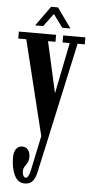

<svg xmlns="http://www.w3.org/2000/svg" viewBox="-61 -699 472 986"><g transform="rotate(5 175.0 -206.0)"><path d="M104.5 251Q69.5 251 51.8 214.2Q34 177.5 34 123.5Q34 94 45.5 78.5Q57 63 76.5 63Q95.5 63 106.5 76.5Q117.5 90 117.5 114Q117.5 132.5 110.8 144Q104 155.5 97.2 165.2Q90.5 175 90.5 189.5Q90.5 202 95 211.5Q99.5 221 109 221Q122 221 131.5 179L169 1.5L49 -487.5H7.5V-523.5H199.5V-487.5H161L220 -224L273 -487.5H236V-523.5H350.5V-487.5H313.5L206.5 3.5L166 187.5Q159.5 218 145.8 234.5Q132 251 104.5 251ZM88 -562.5 161.5 -664.5H197L270 -562.5H228L179 -629L129.5 -562.5Z"/></g></svg>

Font: Imbue 10pt SemiBold
Style: Regular
Weight: 600
Designer: Tyler Finck
Foundry: Etcetera Type Company
Version: Version 1.102; ttfautohint (v1.8.3)